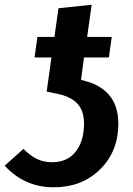

<svg xmlns="http://www.w3.org/2000/svg" viewBox="-38 -776 562 811"><path d="M331.1 -431.2Q358.4 -423.3 380.9 -409.9Q403.3 -396.5 422.1 -375.5Q440.9 -354.5 451.4 -323.5Q461.9 -292.5 461.9 -253.9Q461.9 -136.7 385 -60.8Q308.1 15.1 189 15.1Q65.4 15.1 -18.1 -76.2L61 -147Q90.3 -117.7 118.7 -104.2Q147 -90.8 182.1 -90.8Q246.6 -90.8 281.7 -135.5Q316.9 -180.2 316.9 -252.9Q316.9 -304.7 292.7 -334Q268.6 -363.3 216.8 -377L159.2 -389.2L179.2 -533.2H107.9L120.1 -620.1H191.9L209 -741.2L349.1 -755.9L330.1 -620.1H434.1L421.9 -533.2H316.9L304.2 -439Z"/></svg>

Font: FiraGO SemiBold
Style: Italic
Weight: 600
Italic angle: -8°
Designer: bBox Type GmbH
Foundry: bBox Type GmbH
Version: Version 1.001;PS 001.001;hotconv 1.0.88;makeotf.lib2.5.64775